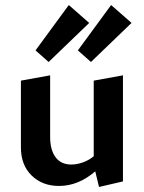

<svg xmlns="http://www.w3.org/2000/svg" viewBox="-20 -731 571 762"><path d="M173 -485 121 -531 253 -711 334 -640ZM289 -531 421 -711 502 -640 341 -485ZM352 -411 468 -432V-11L373 11L358 -51Q291 7 214 7Q148 7 105.5 -34.5Q63 -76 63 -146V-411L179 -432V-188Q179 -136 200.5 -107Q222 -78 263 -78Q285 -78 309 -86.5Q333 -95 352 -111Z"/></svg>

Font: Ysabeau Infant
Style: Bold
Weight: 700
Designer: Christian Thalmann (Catharsis Fonts)
Version: Version 0.003